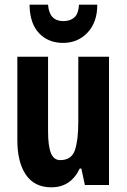

<svg xmlns="http://www.w3.org/2000/svg" viewBox="-20 -789 541 819"><path d="M445 -547V0H342L327 -70H320Q282 10 199 10Q127 10 90.5 -43.5Q54 -97 54 -191V-547H185V-229Q185 -167 197 -136.5Q209 -106 237 -106Q285 -106 299.5 -148.5Q314 -191 314 -269V-547ZM395 -769Q395 -694 353.5 -650Q312 -606 249 -606Q186 -606 146.5 -647.5Q107 -689 106 -769H185Q190 -699 250 -699Q280 -699 297.5 -715Q315 -731 317 -769Z"/></svg>

Font: Noto Sans Lao ExtraCondensed
Style: Bold
Weight: 700
Width: 2
Designer: Monotype Design Team
Foundry: Monotype Imaging Inc.
Version: Version 2.003; ttfautohint (v1.8.4.7-5d5b)